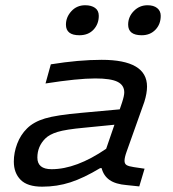

<svg xmlns="http://www.w3.org/2000/svg" viewBox="-20 -699 654 725"><path d="M279.8 -565.9Q229 -565.9 229 -606Q229 -634.3 249.5 -656.7Q270 -679.2 301.8 -679.2Q324.7 -679.2 338.9 -669.2Q353 -659.2 353 -639.2Q353 -608.4 333.3 -587.2Q313.5 -565.9 279.8 -565.9ZM515.1 -565.9Q463.9 -565.9 463.9 -606Q463.9 -635.7 485.4 -657.5Q506.8 -679.2 537.1 -679.2Q560.1 -679.2 573.5 -668.5Q586.9 -657.7 586.9 -639.2Q586.9 -607.4 566.9 -586.7Q546.9 -565.9 515.1 -565.9ZM458 -126Q450.2 -104.5 450.2 -91.8Q450.2 -80.6 458 -75.7Q465.8 -70.8 485.8 -67.9L525.9 -62L505.9 4.9L459 0Q416.5 -3.4 393.8 -19.3Q371.1 -35.2 363.8 -64H357.9Q296.4 -26.9 245.8 -10.5Q195.3 5.9 139.2 5.9Q83.5 5.9 57.9 -20Q32.2 -45.9 32.2 -88.9Q32.2 -122.6 44.9 -156.2Q57.6 -189.9 82 -213.9Q106.9 -238.8 149.9 -251.7Q192.9 -264.6 287.1 -272.9L432.1 -286.1L440.9 -312Q449.2 -337.4 449.2 -350.1Q449.2 -377.4 423.8 -390.1Q398.4 -402.8 339.8 -402.8Q272.9 -402.8 151.9 -383.8L171.9 -456.1Q277.3 -473.1 363.8 -473.1Q535.2 -473.1 535.2 -372.1Q535.2 -346.7 524.9 -314ZM174.8 -60.1Q268.1 -60.1 380.9 -137.2L412.1 -228L298.8 -216.8Q228.5 -210.4 197.5 -200.9Q166.5 -191.4 150.9 -175.8Q121.1 -146 121.1 -104Q121.1 -60.1 174.8 -60.1Z"/></svg>

Font: IntelOne Mono
Style: Italic
Weight: 400
Italic angle: -16°
Designer: Fred Shallcrass
Foundry: Frere-Jones Type LLC
Version: Version 1.200;hotconv 1.1.0;makeotfexe 2.6.0;FJTRelease1.2